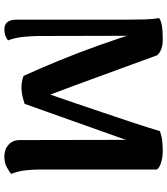

<svg xmlns="http://www.w3.org/2000/svg" viewBox="37 -788 766 880"><g transform="rotate(90 420.0 -348.0)"><path d="M757 -146Q757 -118 760.5 -83.5Q764 -49 777 -16Q768 -8 747 3.5Q726 15 697 15Q665 15 643.5 -4Q622 -23 622 -56L621 -552L642 -601L456 -78Q418 -65 387.5 -63.5Q357 -62 328 -73Q294 -147 257.5 -236Q221 -325 187.5 -419Q154 -513 127 -601L144 -573L145 -145Q145 -117 148.5 -76.5Q152 -36 165 -2Q156 6 143 10.5Q130 15 116 15Q91 15 80.5 0Q70 -15 70 -40V-554Q70 -599 69 -631Q68 -663 63 -694Q72 -702 95.5 -706.5Q119 -711 160 -711Q186 -711 203 -705Q220 -699 233 -686Q282 -553 330 -421Q378 -289 425 -165L404 -168Q424 -225 447.5 -294Q471 -363 495.5 -435.5Q520 -508 542.5 -576Q565 -644 581 -698Q607 -707 631.5 -709Q656 -711 670 -711Q702 -711 727.5 -702.5Q753 -694 757 -683Z"/></g></svg>

Font: Arima Thin
Style: Bold
Weight: 700
Version: Version 1.100